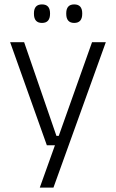

<svg xmlns="http://www.w3.org/2000/svg" viewBox="-20 -679 526 871"><path d="M273 -62.5 241.5 -48.5 397.5 -487.5H460L222.5 172H160.5L237.5 -43L263 -20H192.5L26 -487.5H89.5L236 -62.5ZM170.5 -575Q152 -575 143 -585.5Q134 -596 134 -616V-619Q134 -638.5 143 -648.8Q152 -659 170.5 -659Q189 -659 198 -648.8Q207 -638.5 207 -619V-616Q207 -596 198 -585.5Q189 -575 170.5 -575ZM316.5 -575Q298.5 -575 289.5 -585.5Q280.5 -596 280.5 -616V-619Q280.5 -638.5 289.5 -648.8Q298.5 -659 316.5 -659Q335 -659 344 -648.8Q353 -638.5 353 -619V-616Q353 -596 344 -585.5Q335 -575 316.5 -575Z"/></svg>

Font: Anek Odia Medium Light
Style: Regular
Weight: 300
Version: Version 1.003